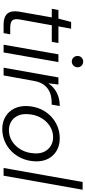

<svg xmlns="http://www.w3.org/2000/svg" viewBox="462 -1222 772 1737"><g transform="rotate(90 848.5 -354.0)"><path d="M205 0Q156 0 127 -15.5Q98 -31 88 -63.5Q78 -96 87 -147L138 -436H60L71 -496H149L179 -611H240L219 -496H370L359 -436H209L157 -147Q148 -97 165.5 -78.5Q183 -60 231 -60H291L280 0Z M385 0 472 -496H542L455 0ZM538 -617Q516 -617 501.5 -632Q487 -647 487 -669Q487 -692 502 -706Q517 -720 538 -720Q559 -720 574 -706Q589 -692 589 -669Q589 -647 573.5 -632Q558 -617 538 -617Z M593 0 681 -496H745L734 -406H735Q757 -438 787.5 -461Q818 -484 856.5 -496Q895 -508 940 -508L927 -435H908Q874 -435 842 -427Q810 -419 783.5 -400Q757 -381 738.5 -350Q720 -319 712 -272L663 0Z M1147 12Q1085 12 1036.5 -16.5Q988 -45 962.5 -96.5Q937 -148 940 -214Q943 -279 966.5 -332.5Q990 -386 1030 -425.5Q1070 -465 1122 -486.5Q1174 -508 1232 -508Q1296 -508 1344 -480Q1392 -452 1417.5 -402Q1443 -352 1440 -285Q1437 -220 1413.5 -166Q1390 -112 1350 -72Q1310 -32 1258 -10Q1206 12 1147 12ZM1157 -48Q1213 -48 1259.5 -77.5Q1306 -107 1335.5 -159.5Q1365 -212 1368 -280Q1371 -335 1351 -372Q1331 -409 1297.5 -428.5Q1264 -448 1223 -448Q1167 -448 1120.5 -418Q1074 -388 1045 -336Q1016 -284 1013 -216Q1010 -162 1029.5 -124.5Q1049 -87 1082.5 -67.5Q1116 -48 1157 -48Z M1500 0 1627 -715H1697L1570 0Z"/></g></svg>

Font: DM Sans 28pt Light
Style: Italic
Weight: 300
Italic angle: -10°
Version: Version 4.004;gftools[0.9.30]